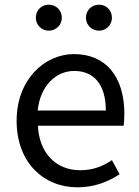

<svg xmlns="http://www.w3.org/2000/svg" viewBox="-20 -787 594 820"><path d="M311 13C385 13 444 -12 491 -43L458 -103C418 -76 376 -60 322 -60C219 -60 147 -134 142 -250H508C510 -263 511 -282 511 -302C511 -457 434 -556 296 -556C170 -556 51 -447 51 -271C51 -92 167 13 311 13ZM141 -315C152 -422 220 -484 297 -484C382 -484 432 -425 432 -315ZM188 -656C220 -656 244 -681 244 -711C244 -743 220 -767 188 -767C157 -767 133 -743 133 -711C133 -681 157 -656 188 -656ZM403 -656C434 -656 458 -681 458 -711C458 -743 434 -767 403 -767C371 -767 347 -743 347 -711C347 -681 371 -656 403 -656Z"/></svg>

Font: Kinto Sans
Style: Regular
Weight: 400
Designer: Authors: Ryoko NISHIZUKA  (kana & ideographs); Paul D. Hunt (Latin, Greek & Cyrillic); Wenlong ZHANG  (bopomofo); Sandol
Foundry: Adobe Systems Incorporated, ookami Inc.
Version: Version 0.001